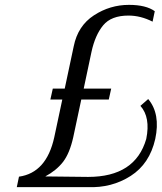

<svg xmlns="http://www.w3.org/2000/svg" viewBox="-20 -769 665 789"><path d="M581 -198Q599 -287 557 -334Q562 -339 573 -348Q584 -357 589 -362Q640 -301 618 -198Q595 -96 517 -46Q439 4 340 0H49L58 -43Q171 -59 203 -205L236 -360H187L197 -405H246L283 -579Q300 -663 366 -706Q432 -749 510 -749Q580 -749 616 -723L607 -680Q558 -705 508 -705Q437 -705 404 -665Q371 -625 356 -556L324 -405H437L427 -360H314L281 -205Q266 -138 238.5 -103Q211 -68 166 -44L342 -42Q536 -42 581 -198Z"/></svg>

Font: Afta sans
Style: Italic
Weight: 400
Italic angle: -12°
Designer: par.qink
Foundry: Oriol Esparraguera Font
Version: Version 1.000